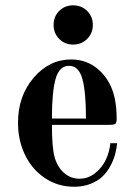

<svg xmlns="http://www.w3.org/2000/svg" viewBox="-20 -692 512 724"><path d="M248 -467.8Q310.5 -467.8 355.2 -426.3Q399.9 -384.8 413.1 -318.8Q419.9 -285.2 419.9 -244.1Q419.9 -229 415 -225.1Q410.2 -221.2 389.2 -221.2H175.8Q175.8 -134.8 186 -99.1Q196.8 -61.5 221.7 -39.8Q246.6 -18.1 279.8 -18.1Q313 -18.1 339.6 -39.8Q366.2 -61.5 379.6 -90.8Q393.1 -120.1 396 -151.9H421.9Q419.4 -129.9 413.8 -109.1Q408.2 -88.4 396 -65.7Q383.8 -43 366.5 -26.4Q349.1 -9.8 321.5 1.2Q293.9 12.2 259.8 12.2Q198.2 12.2 149.4 -20.5Q100.6 -53.2 74.2 -108.2Q47.9 -163.1 47.9 -229Q47.9 -330.1 106.9 -398.9Q166 -467.8 248 -467.8ZM304.2 -245.1Q304.2 -345.7 290.5 -394.8Q276.9 -443.8 240.2 -443.8Q203.6 -443.8 189.7 -394.8Q175.8 -345.7 175.8 -245.1ZM255.9 -671.9Q287.6 -671.9 308.8 -650.6Q330.1 -629.4 330.1 -598.1Q330.1 -566.4 308.6 -545.2Q287.1 -523.9 255.9 -523.9Q224.6 -523.9 203.4 -545.2Q182.1 -566.4 182.1 -598.1Q182.1 -629.9 203.4 -650.9Q224.6 -671.9 255.9 -671.9Z"/></svg>

Font: Flanker Steampunk
Style: Bold
Weight: 700
Designer: Alexey Kryukov, Leonardo Di Lena
Foundry: Alexey Kryukov, Leonardo Di Lena
Version: 1.210